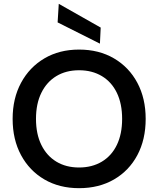

<svg xmlns="http://www.w3.org/2000/svg" viewBox="-20 -971 826 1003"><path d="M393 12Q290 12 212 -33.5Q134 -79 90 -160.5Q46 -242 46 -350Q46 -457 90 -538.5Q134 -620 212 -666Q290 -712 393 -712Q497 -712 575.5 -666Q654 -620 697.5 -538.5Q741 -457 741 -350Q741 -242 697.5 -160.5Q654 -79 575.5 -33.5Q497 12 393 12ZM393 -96Q461 -96 512 -126.5Q563 -157 590.5 -214Q618 -271 618 -350Q618 -429 590.5 -486Q563 -543 512 -573.5Q461 -604 393 -604Q325 -604 274.5 -573.5Q224 -543 196 -486Q168 -429 168 -350Q168 -271 196 -214Q224 -157 274.5 -126.5Q325 -96 393 -96ZM502 -743 281 -854 287 -951 506 -827Z"/></svg>

Font: DM Sans 20pt SemiBold
Style: Regular
Weight: 600
Version: Version 4.004;gftools[0.9.30]